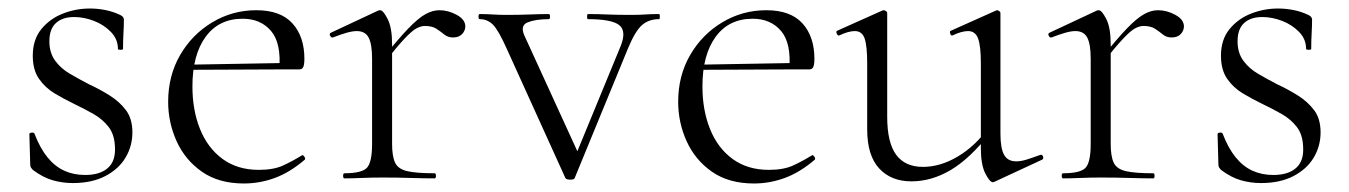

<svg xmlns="http://www.w3.org/2000/svg" viewBox="-20 -419 3169 451"><path d="M96 -322Q96 -295 109.5 -276.5Q123 -258 144.5 -245.5Q166 -233 189 -221Q215 -209 238 -194.5Q261 -180 276 -160Q291 -140 291 -108Q291 -76 275 -49Q259 -22 227.5 -5.5Q196 11 151 11Q127 11 104 4.5Q81 -2 57 -20Q55 -22 53 -25Q51 -28 51 -32L49 -104Q49 -107 54.5 -107.5Q60 -108 61 -105Q74 -71 91.5 -49.5Q109 -28 131 -18Q153 -8 180 -8Q215 -8 233.5 -24.5Q252 -41 250 -74Q249 -103 235 -121Q221 -139 200 -151Q179 -163 156 -174Q131 -186 108.5 -199.5Q86 -213 71.5 -234Q57 -255 57 -288Q57 -326 77 -350.5Q97 -375 127.5 -387Q158 -399 191 -399Q209 -399 227 -395.5Q245 -392 262 -384Q271 -380 271 -373Q271 -358 270 -341Q269 -324 269 -304Q269 -302 263 -302Q257 -302 257 -304Q257 -327 240.5 -344Q224 -361 200.5 -370Q177 -379 154 -379Q127 -379 111.5 -365Q96 -351 96 -322Z M553 12Q494 12 454.5 -15.5Q415 -43 395 -87Q375 -131 375 -180Q375 -241 403 -289.5Q431 -338 478.5 -366.5Q526 -395 582 -395Q639 -395 667 -364Q695 -333 695 -281Q695 -268 692.5 -262Q690 -256 683 -256H636Q641 -318 616.5 -346.5Q592 -375 550 -375Q494 -375 463 -332.5Q432 -290 432 -216Q432 -160 450 -115.5Q468 -71 503 -45.5Q538 -20 588 -20Q623 -20 645.5 -30.5Q668 -41 689 -54Q691 -56 694.5 -51.5Q698 -47 696 -44Q661 -14 625.5 -1Q590 12 553 12ZM419 -255 418 -267 646 -271V-256Z M882 -271 878 -281Q915 -327 938.5 -351.5Q962 -376 979 -385.5Q996 -395 1012 -395Q1033 -395 1053 -384Q1073 -373 1073 -357Q1073 -347 1065.5 -339Q1058 -331 1044 -331Q1032 -331 1023.5 -338Q1015 -345 1005 -351.5Q995 -358 978 -358Q969 -358 958.5 -352.5Q948 -347 930.5 -328.5Q913 -310 882 -271ZM789 0Q786 0 786 -6Q786 -12 789 -12Q830 -12 842 -25Q854 -38 854 -81V-281Q854 -315 846 -330.5Q838 -346 818 -346Q808 -346 794 -342Q780 -338 762 -331Q758 -330 755.5 -335Q753 -340 757 -342L868 -394Q870 -395 873 -395Q880 -395 890.5 -374.5Q901 -354 901 -315V-81Q901 -52 908 -37Q915 -22 936.5 -17Q958 -12 1001 -12Q1004 -12 1004 -6Q1004 0 1001 0Q977 0 945 -1Q913 -2 878 -2Q853 -2 829.5 -1Q806 0 789 0Z M1528 -386Q1530 -386 1530 -380Q1530 -374 1528 -374Q1504 -374 1488 -360Q1472 -346 1455 -305L1330 -1Q1329 3 1319.5 3Q1310 3 1308 -1L1171 -303Q1151 -348 1138 -361Q1125 -374 1107 -374Q1104 -374 1104 -380Q1104 -386 1107 -386Q1121 -386 1137.5 -385Q1154 -384 1168 -384Q1201 -384 1225 -385Q1249 -386 1269 -386Q1272 -386 1272 -380Q1272 -374 1269 -374Q1238 -374 1219.5 -366.5Q1201 -359 1212 -335L1342 -51L1319 -22L1438 -311Q1452 -346 1434.5 -360Q1417 -374 1361 -374Q1359 -374 1359 -380Q1359 -386 1361 -386Q1385 -386 1406.5 -385Q1428 -384 1462 -384Q1483 -384 1496 -385Q1509 -386 1528 -386Z M1751 12Q1692 12 1652.5 -15.5Q1613 -43 1593 -87Q1573 -131 1573 -180Q1573 -241 1601 -289.5Q1629 -338 1676.5 -366.5Q1724 -395 1780 -395Q1837 -395 1865 -364Q1893 -333 1893 -281Q1893 -268 1890.5 -262Q1888 -256 1881 -256H1834Q1839 -318 1814.5 -346.5Q1790 -375 1748 -375Q1692 -375 1661 -332.5Q1630 -290 1630 -216Q1630 -160 1648 -115.5Q1666 -71 1701 -45.5Q1736 -20 1786 -20Q1821 -20 1843.5 -30.5Q1866 -41 1887 -54Q1889 -56 1892.5 -51.5Q1896 -47 1894 -44Q1859 -14 1823.5 -1Q1788 12 1751 12ZM1617 -255 1616 -267 1844 -271V-256Z M2121 7Q2073 7 2045 -23.5Q2017 -54 2017 -115V-270Q2017 -311 2011 -328.5Q2005 -346 1988 -346Q1973 -346 1952 -336Q1948 -334 1945.5 -340Q1943 -346 1947 -347L2052 -394Q2054 -395 2056 -395Q2058 -395 2061 -393Q2064 -391 2064 -388V-145Q2064 -84 2085 -55.5Q2106 -27 2148 -27Q2189 -27 2230 -51.5Q2271 -76 2302 -119L2307 -108Q2258 -46 2213 -19.5Q2168 7 2121 7ZM2330 -388V-105Q2330 -71 2338.5 -55.5Q2347 -40 2367 -40Q2378 -40 2391 -44Q2404 -48 2423 -55Q2428 -57 2430 -51.5Q2432 -46 2428 -44L2316 8Q2314 9 2312 9Q2305 9 2294.5 -11.5Q2284 -32 2284 -71V-270Q2284 -311 2277.5 -328.5Q2271 -346 2254 -346Q2239 -346 2218 -336Q2214 -334 2212 -340Q2210 -346 2214 -347L2319 -394Q2321 -395 2322 -395Q2324 -395 2327 -393Q2330 -391 2330 -388Z M2570 -271 2566 -281Q2603 -327 2626.5 -351.5Q2650 -376 2667 -385.5Q2684 -395 2700 -395Q2721 -395 2741 -384Q2761 -373 2761 -357Q2761 -347 2753.5 -339Q2746 -331 2732 -331Q2720 -331 2711.5 -338Q2703 -345 2693 -351.5Q2683 -358 2666 -358Q2657 -358 2646.5 -352.5Q2636 -347 2618.5 -328.5Q2601 -310 2570 -271ZM2477 0Q2474 0 2474 -6Q2474 -12 2477 -12Q2518 -12 2530 -25Q2542 -38 2542 -81V-281Q2542 -315 2534 -330.5Q2526 -346 2506 -346Q2496 -346 2482 -342Q2468 -338 2450 -331Q2446 -330 2443.5 -335Q2441 -340 2445 -342L2556 -394Q2558 -395 2561 -395Q2568 -395 2578.5 -374.5Q2589 -354 2589 -315V-81Q2589 -52 2596 -37Q2603 -22 2624.5 -17Q2646 -12 2689 -12Q2692 -12 2692 -6Q2692 0 2689 0Q2665 0 2633 -1Q2601 -2 2566 -2Q2541 -2 2517.5 -1Q2494 0 2477 0Z M2887 -322Q2887 -295 2900.5 -276.5Q2914 -258 2935.5 -245.5Q2957 -233 2980 -221Q3006 -209 3029 -194.5Q3052 -180 3067 -160Q3082 -140 3082 -108Q3082 -76 3066 -49Q3050 -22 3018.5 -5.5Q2987 11 2942 11Q2918 11 2895 4.5Q2872 -2 2848 -20Q2846 -22 2844 -25Q2842 -28 2842 -32L2840 -104Q2840 -107 2845.5 -107.5Q2851 -108 2852 -105Q2865 -71 2882.5 -49.5Q2900 -28 2922 -18Q2944 -8 2971 -8Q3006 -8 3024.5 -24.5Q3043 -41 3041 -74Q3040 -103 3026 -121Q3012 -139 2991 -151Q2970 -163 2947 -174Q2922 -186 2899.5 -199.5Q2877 -213 2862.5 -234Q2848 -255 2848 -288Q2848 -326 2868 -350.5Q2888 -375 2918.5 -387Q2949 -399 2982 -399Q3000 -399 3018 -395.5Q3036 -392 3053 -384Q3062 -380 3062 -373Q3062 -358 3061 -341Q3060 -324 3060 -304Q3060 -302 3054 -302Q3048 -302 3048 -304Q3048 -327 3031.5 -344Q3015 -361 2991.5 -370Q2968 -379 2945 -379Q2918 -379 2902.5 -365Q2887 -351 2887 -322Z"/></svg>

Font: Cormorant Garamond Light Light
Style: Regular
Weight: 300
Version: Version 4.001